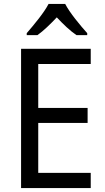

<svg xmlns="http://www.w3.org/2000/svg" viewBox="-20 -964 540 984"><path d="M314 -944H229C206 -899 154 -837 117 -794V-784H172C203 -806 237 -839 271 -875C305 -839 339 -806 372 -784H427V-794C391 -834 337 -899 314 -944ZM445 0V-78H176V-334H429V-411H176V-636H445V-714H88V0Z"/></svg>

Font: Noto Sans Lao Looped SemiCondensed
Style: Regular
Weight: 400
Width: 4
Designer: Mark Frömberg, Ben Mitchell
Foundry: The Fontpad Ltd
Version: Version 1.002